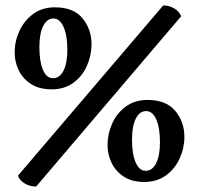

<svg xmlns="http://www.w3.org/2000/svg" viewBox="-20 -675 733 707"><path d="M113 12Q90 12 71 0.5Q52 -11 46 -28L581 -655Q604 -655 622.5 -643.5Q641 -632 647 -615ZM170 -346Q125 -346 94.5 -365.5Q64 -385 49 -416Q34 -447 34 -482Q34 -523 51.5 -561Q69 -599 102 -623.5Q135 -648 182 -648Q251 -648 284 -607.5Q317 -567 317 -512Q317 -471 300 -432.5Q283 -394 250 -370Q217 -346 170 -346ZM175 -387Q200 -387 214 -415Q228 -443 228 -492Q228 -545 214 -576Q200 -607 177 -607Q153 -607 139 -579Q125 -551 125 -502Q125 -449 138 -418Q151 -387 175 -387ZM511 -5Q466 -5 436 -24.5Q406 -44 391 -75Q376 -106 376 -141Q376 -182 393 -220Q410 -258 443 -282.5Q476 -307 523 -307Q592 -307 625.5 -266.5Q659 -226 659 -171Q659 -130 641.5 -91.5Q624 -53 591 -29Q558 -5 511 -5ZM516 -46Q541 -46 555 -74Q569 -102 569 -151Q569 -204 555.5 -235Q542 -266 518 -266Q494 -266 480 -238Q466 -210 466 -161Q466 -108 479.5 -77Q493 -46 516 -46Z"/></svg>

Font: Petrona ExtraBold
Style: Regular
Weight: 800
Designer: Ringo R. Seeber
Foundry: Ringo R. Seeber
Version: Version 2.001; ttfautohint (v1.8.3)